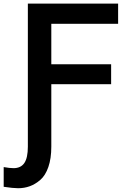

<svg xmlns="http://www.w3.org/2000/svg" viewBox="-65 -792 683 1047"><path d="M-44.9 119.1Q-11.7 125 8.8 125Q48.8 125 67.9 96.7Q86.9 68.4 86.9 7.8V-772.5H579.1V-662.1H214.8V-441.4H541V-333H214.8V7.8Q214.8 72.3 198.7 118.7Q182.6 165 154.8 189Q127 212.9 97.2 223.6Q67.4 234.4 34.2 234.4Q6.8 234.4 -44.9 226.6Z"/></svg>

Font: Gothic A1
Style: Bold
Weight: 700
Version: Version 2.50